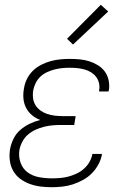

<svg xmlns="http://www.w3.org/2000/svg" viewBox="-20 -774 540 802"><path d="M197 8Q172 8 148.5 5Q125 2 103.5 -6Q82 -14 64 -27.5Q46 -41 35 -60.5Q24 -80 21 -103.5Q18 -127 22 -151Q26 -173 36.5 -194.5Q47 -216 65 -231.5Q83 -247 104 -257Q125 -267 148 -273Q129 -280 113.5 -293Q98 -306 89 -323.5Q80 -341 78 -361.5Q76 -382 80 -404Q83 -424 92 -443Q101 -462 116.5 -477.5Q132 -493 151.5 -503Q171 -513 191 -518.5Q211 -524 231.5 -526Q252 -528 271 -528Q293 -528 313.5 -526Q334 -524 353 -518Q372 -512 389 -501.5Q406 -491 417.5 -475.5Q429 -460 433.5 -439.5Q438 -419 435 -398Q434 -397 434 -395Q434 -393 433 -392H394Q394 -393 394 -394Q394 -395 394 -396Q397 -412 393.5 -427Q390 -442 381 -453.5Q372 -465 359.5 -472.5Q347 -480 332.5 -484Q318 -488 302.5 -489.5Q287 -491 271 -491Q256 -491 240 -489.5Q224 -488 208.5 -484Q193 -480 177.5 -473Q162 -466 149.5 -454.5Q137 -443 129.5 -428Q122 -413 119 -398Q116 -381 118 -364.5Q120 -348 128 -335Q136 -322 149 -312.5Q162 -303 177 -298Q192 -293 208.5 -291Q225 -289 242 -289H296L290 -252H235Q218 -252 200 -250.5Q182 -249 164 -244.5Q146 -240 128.5 -232Q111 -224 96.5 -211.5Q82 -199 73 -181.5Q64 -164 61 -147Q57 -119 66 -94Q75 -69 95.5 -54Q116 -39 142.5 -34Q169 -29 197 -29Q214 -29 231.5 -30.5Q249 -32 266 -36.5Q283 -41 300 -49Q317 -57 331 -69.5Q345 -82 354 -98Q363 -114 366 -131H406Q403 -110 392 -89Q381 -68 364.5 -51Q348 -34 327 -22.5Q306 -11 284.5 -4Q263 3 240.5 5.5Q218 8 197 8ZM285 -588 260 -612 401 -754 432 -726Z"/></svg>

Font: Iosevka SS04 XLt Obl
Style: Regular
Weight: 200
Italic angle: -9°
Monospace: yes
Designer: Belleve Invis
Foundry: Belleve Invis
Version: Version 19.0.0; ttfautohint (v1.8.4)